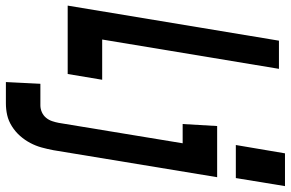

<svg xmlns="http://www.w3.org/2000/svg" viewBox="-210 -604 1011 668"><g transform="rotate(90 296.0 -270.5)"><path d="M467 -585 496 -756H610L582 -585ZM-18 0 104 -735H202L100 -120H240L220 0ZM248 215 254 95H329Q341 95 352.5 90Q364 85 372 75.5Q380 66 384 54Q388 42 390 31L461 -400H394L401 -520H579L485 50Q481 71 475.5 91Q470 111 460 130Q450 149 435.5 165.5Q421 182 402 194Q383 206 363 210.5Q343 215 322 215Z"/></g></svg>

Font: Iosevka SS04 Hv Ex Obl
Style: Regular
Weight: 900
Width: 7
Italic angle: -9°
Monospace: yes
Designer: Belleve Invis
Foundry: Belleve Invis
Version: Version 19.0.0; ttfautohint (v1.8.4)